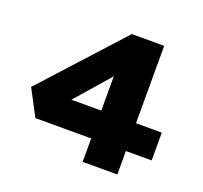

<svg xmlns="http://www.w3.org/2000/svg" viewBox="-122 -850 1052 993"><g transform="rotate(20 403.5 -354.0)"><path d="M428 0V-637L575 -640L201 -210L178 -282H761V-129H121L45 -273L441 -708H619V0Z"/></g></svg>

Font: Lexend Tera ExtraBold
Style: Regular
Weight: 800
Designer: Bonnie Shaver-Troup, Thomas Jockin
Foundry: Lexend
Version: Version 1.007